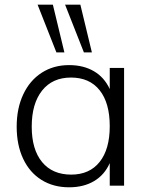

<svg xmlns="http://www.w3.org/2000/svg" viewBox="-20 -790 631 817"><path d="M508 -501V0H447V-96Q425 -46 380.5 -19.5Q336 7 274 7Q207 7 156.5 -24.5Q106 -56 78.5 -114.5Q51 -173 51 -251Q51 -329 79 -388.5Q107 -448 157.5 -480.5Q208 -513 274 -513Q335 -513 379.5 -487Q424 -461 447 -411V-501ZM447 -253Q447 -352 404 -406Q361 -460 282 -460Q203 -460 159 -404.5Q115 -349 115 -251Q115 -154 159 -100.5Q203 -47 283 -47Q361 -47 404 -101Q447 -155 447 -253ZM140 -770H205L254 -567H220ZM257 -770H322L371 -567H337Z"/></svg>

Font: Muli Light
Style: Regular
Weight: 300
Designer: Vernon Adams
Foundry: Vernon Adams
Version: Version 2.100